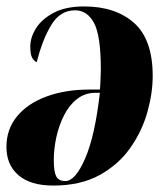

<svg xmlns="http://www.w3.org/2000/svg" viewBox="-30 -566 519 596"><path d="M231 -546Q329 -546 386.5 -494.5Q444 -443 444 -330Q444 -277 427.5 -218Q411 -159 374.5 -107Q338 -55 279 -22.5Q220 10 135 10Q65 10 27.5 -22Q-10 -54 -10 -110Q-10 -165 23 -205Q56 -245 114.5 -266.5Q173 -288 247 -288H280Q281 -294 281.5 -307Q282 -320 282.5 -333Q283 -346 283 -350Q283 -455 262 -494.5Q241 -534 203 -534Q157 -534 129.5 -489Q102 -444 84 -373Q76 -376 70 -386.5Q64 -397 64 -421Q64 -450 82 -478.5Q100 -507 137 -526.5Q174 -546 231 -546ZM267 -278Q234 -278 209.5 -259Q185 -240 169 -208.5Q153 -177 145 -140.5Q137 -104 137 -69Q137 -33 144.5 -18.5Q152 -4 173 -4Q204 -4 234.5 -74.5Q265 -145 280 -278Z"/></svg>

Font: Noto Serif Display ExtraCondensed Black
Style: Italic
Weight: 900
Width: 2
Italic angle: -12°
Designer: Monotype Design Team
Foundry: Monotype Imaging Inc.
Version: Version 2.009